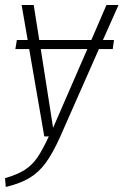

<svg xmlns="http://www.w3.org/2000/svg" viewBox="-35 -542 491 763"><path d="M418 -383 413 -347H358L203 4Q174 68 146.5 105.5Q119 143 82.5 165Q46 187 -12 201L-15 166Q34 152 63.5 133Q93 114 113.5 84Q134 54 159 0H141L81 -347H26L32 -383H75L51 -522H99L121 -383H328L388 -522H436L374 -383ZM176 -34 312 -347H127Z"/></svg>

Font: Fira Sans Condensed ExtraLight
Style: Italic
Weight: 275
Width: 3
Italic angle: -8°
Designer: Carrois Corporate & Edenspiekermann AG
Foundry: Carrois Corporate GbR & Edenspiekermann AG
Version: Version 4.203